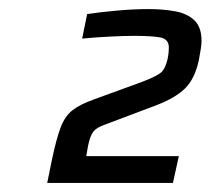

<svg xmlns="http://www.w3.org/2000/svg" viewBox="-20 -823 464 423"><path d="M84 -420 94 -469Q104 -517 113.5 -542Q123 -567 139.5 -580Q156 -593 187 -604L294 -643Q325 -655 334.5 -663Q344 -671 349 -692Q351 -701 351.5 -708Q352 -715 352 -718Q352 -737 333 -740.5Q314 -744 276 -744Q256 -744 224 -742.5Q192 -741 161 -738L172 -792Q198 -796 236 -799.5Q274 -803 307 -803Q340 -803 366.5 -798Q393 -793 408.5 -778Q424 -763 424 -733Q424 -726 422.5 -716Q421 -706 418 -690Q409 -649 387.5 -628Q366 -607 324 -591L210 -548Q193 -542 186 -533.5Q179 -525 174 -502L170 -479H374L361 -420Z"/></svg>

Font: Saira Medium
Style: Italic
Weight: 500
Italic angle: -12°
Designer: Hector Gatti with collaboration of the Omnibus-Type team
Foundry: Omnibus-Type
Version: Version 1.100; ttfautohint (v1.8.3)